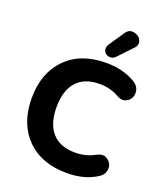

<svg xmlns="http://www.w3.org/2000/svg" viewBox="-170 -1068 1024 1192"><g transform="rotate(20 342.0 -471.5)"><path d="M545 -867 455 -772Q436 -753 412 -757.5Q388 -762 379.5 -781.5Q371 -801 382 -823L454 -929Q478 -965 520 -949Q552 -937 558 -907Q562 -885 545 -867ZM413 11Q244 11 147 -87.5Q50 -186 50 -353Q50 -519 147 -617.5Q244 -716 413 -716Q522 -716 604 -668Q643 -645 645 -606Q647 -567 616.5 -545.5Q586 -524 548 -545Q490 -579 418 -579Q318 -579 266 -520.5Q214 -462 214 -353Q214 -243 266 -184.5Q318 -126 418 -126Q489 -126 548 -159Q582 -177 605 -166.5Q628 -156 640 -135Q652 -114 645 -86Q638 -58 611 -42Q531 11 413 11Z"/></g></svg>

Font: Nunito ExtraBold
Style: Regular
Weight: 800
Designer: Vernon Adams
Foundry: Vernon Adams
Version: Version 3.602